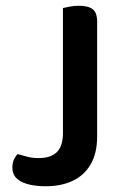

<svg xmlns="http://www.w3.org/2000/svg" viewBox="-20 -635 436 668"><path d="M199 -289H318V-161Q318 -101 295 -62.5Q272 -24 232 -5.5Q192 13 140 13Q85 13 54 -3Q23 -19 23 -52Q23 -69 29 -81Q35 -93 41 -99Q58 -94 76 -89.5Q94 -85 114 -85Q157 -85 178 -106Q199 -127 199 -172ZM318 -244H199V-607Q207 -609 222.5 -612Q238 -615 254 -615Q287 -615 302.5 -603Q318 -591 318 -559Z"/></svg>

Font: BalooTamma2SemiBold
Style: Regular
Weight: 600
Designer: Divya Kowshik, Shuchita Grover and Ek Type
Foundry: Ek Type
Version: Version 1.700